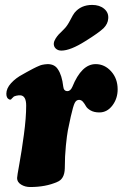

<svg xmlns="http://www.w3.org/2000/svg" viewBox="-20 -753 501 784"><path d="M329.1 -585.4Q267.6 -546.4 230.5 -546.4Q216.3 -546.4 207.5 -554.9Q198.7 -563.5 199.7 -576.2Q200.7 -585.4 207 -595.5Q213.4 -605.5 219.2 -611.8Q225.1 -618.2 240.7 -633.3Q254.4 -646.5 266.6 -670.4Q278.8 -694.3 284.2 -700.7Q310.5 -732.9 356.4 -732.9Q386.7 -732.9 405.5 -717Q424.3 -701.2 421.9 -676.8Q420.4 -655.8 403.3 -638.2Q382.8 -618.7 329.1 -585.4ZM370.6 -491.2Q407.2 -491.2 433.8 -461.7Q460.4 -432.1 460.4 -388.2Q460.4 -350.6 439 -322.3Q417.5 -293.9 385.7 -293.9Q364.3 -293.9 350.1 -302Q335.9 -310.1 330.8 -319.6Q325.7 -329.1 318.8 -337.2Q312 -345.2 302.7 -345.2Q291.5 -345.2 285.2 -332.8Q278.8 -320.3 269 -276.9Q260.7 -239.7 257.1 -220.5Q253.4 -201.2 249 -158.2Q244.6 -115.2 244.6 -65.9Q243.7 -21.5 212.9 -9.8Q166.5 10.7 103 10.7Q82.5 10.7 66.2 0.7Q49.8 -9.3 49.8 -25.9Q49.8 -33.2 59.1 -84Q68.4 -134.8 77.6 -203.4Q86.9 -272 86.9 -321.8Q86.9 -361.8 63.5 -363.8Q55.7 -364.3 46.1 -362.1Q36.6 -359.9 34.2 -356.4Q33.2 -355.5 32.2 -354.5Q31.2 -353.5 30.5 -352.8Q29.8 -352.1 28.8 -351.3Q27.8 -350.6 27.3 -349.6Q24.4 -344.2 17.1 -347.2Q5.9 -352.5 5.9 -370.1Q5.9 -392.1 25.1 -413.3Q44.4 -434.6 74.2 -450.2Q78.1 -452.6 88.9 -458.5Q99.6 -464.4 103.3 -466.3Q106.9 -468.3 115.7 -472.9Q124.5 -477.5 128.4 -479.2Q132.3 -481 139.6 -484.1Q147 -487.3 151.9 -488.3Q156.7 -489.3 162.6 -490.2Q168.5 -491.2 174.3 -491.2Q203.1 -491.2 216.3 -470.2Q232.9 -446.3 238.3 -399.4Q240.2 -380.9 255.4 -380.9Q267.6 -380.9 275.4 -398.4Q313 -491.2 370.6 -491.2Z"/></svg>

Font: Cooper* ExtraBold
Style: Italic
Weight: 800
Italic angle: -7°
Designer: Owen Earl
Foundry: indestructible type*
Version: Version 0.001